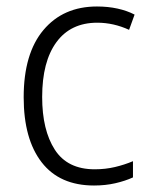

<svg xmlns="http://www.w3.org/2000/svg" viewBox="-20 -562 462 592"><path d="M270 10Q164 10 108.5 -61.5Q53 -133 53 -262Q53 -397 114 -469.5Q175 -542 279 -542Q313 -542 342.5 -535.5Q372 -529 395 -517L378 -470Q330 -492 280 -492Q198 -492 154 -432Q110 -372 110 -263Q110 -161 149 -100.5Q188 -40 272 -40Q305 -40 334.5 -47Q364 -54 390 -65V-15Q366 -4 335.5 3Q305 10 270 10Z"/></svg>

Font: Noto Sans Kannada SemiCondensed Light
Style: Regular
Weight: 300
Width: 4
Designer: Jelle Bosma - Monotype Design Team
Foundry: Monotype Imaging Inc.
Version: Version 2.005; ttfautohint (v1.8.4.7-5d5b)